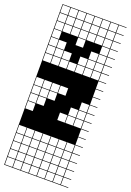

<svg xmlns="http://www.w3.org/2000/svg" viewBox="-197 -874 822 1208"><g transform="rotate(20 214.5 -269.5)"><path d="M325 -803.6V-753.6H375V-803.6ZM271.4 -700H321.4V-750H271.4ZM3.6 -700H53.6V-750H3.6ZM57.1 -700H107.1V-750H57.1ZM110.7 -700H160.7V-750H110.7ZM164.3 -700H214.3V-750H164.3ZM217.9 -700H267.9V-750H217.9ZM325 -700H375V-750H325ZM325 -646.4H375V-696.4H325ZM217.9 -646.4H267.9V-696.4H217.9ZM164.3 -646.4H214.3V-696.4H164.3ZM110.7 -646.4H160.7V-696.4H110.7ZM57.1 -646.4H107.1V-696.4H57.1ZM3.6 -646.4H53.6V-696.4H3.6ZM271.4 -646.4H321.4V-696.4H271.4ZM325 -592.9H375V-642.9H325ZM217.9 -592.9H267.9V-642.9H217.9ZM164.3 -592.9H214.3V-642.9H164.3ZM110.7 -592.9H160.7V-642.9H110.7ZM271.4 -592.9H321.4V-642.9H271.4ZM3.6 -592.9H53.6V-642.9H3.6ZM57.1 -592.9H107.1V-642.9H57.1ZM217.9 -539.3H267.9V-589.3H217.9ZM325 -539.3H375V-589.3H325ZM164.3 -539.3H214.3V-589.3H164.3ZM271.4 -539.3H321.4V-589.3H271.4ZM110.7 -539.3H160.7V-589.3H110.7ZM3.6 -539.3H53.6V-589.3H3.6ZM57.1 -539.3H107.1V-589.3H57.1ZM110.7 -485.7H160.7V-535.7H110.7ZM57.1 -485.7H107.1V-535.7H57.1ZM3.6 -485.7H53.6V-535.7H3.6ZM164.3 -485.7H214.3V-535.7H164.3ZM271.4 -485.7H321.4V-535.7H271.4ZM217.9 -485.7H267.9V-535.7H217.9ZM325 -485.7H375V-535.7H325ZM217.9 -432.1H267.9V-482.1H217.9ZM271.4 -432.1H321.4V-482.1H271.4ZM57.1 -432.1H107.1V-482.1H57.1ZM164.3 -432.1H214.3V-482.1H164.3ZM3.6 -432.1H53.6V-482.1H3.6ZM325 -432.1H375V-482.1H325ZM110.7 -432.1H160.7V-482.1H110.7ZM164.3 -271.4H214.3V-321.4H164.3ZM3.6 -271.4H53.6V-321.4H3.6ZM110.7 -271.4H160.7V-321.4H110.7ZM57.1 -271.4H107.1V-321.4H57.1ZM3.6 -217.9H53.6V-267.9H3.6ZM110.7 -217.9H160.7V-267.9H110.7ZM57.1 -217.9H107.1V-267.9H57.1ZM325 -217.9H375V-267.9H325ZM3.6 -164.3H53.6V-214.3H3.6ZM57.1 -164.3H107.1V-214.3H57.1ZM325 -164.3H375V-214.3H325ZM271.4 -164.3H321.4V-214.3H271.4ZM271.4 -110.7H321.4V-160.7H271.4ZM3.6 -110.7H53.6V-160.7H3.6ZM325 -110.7H375V-160.7H325ZM217.9 -110.7H267.9V-160.7H217.9ZM325 50H375V0H325ZM271.4 50H321.4V0H271.4ZM164.3 50H214.3V0H164.3ZM3.6 50H53.6V0H3.6ZM57.1 50H107.1V0H57.1ZM110.7 50H160.7V0H110.7ZM217.9 50H267.9V0H217.9ZM217.9 103.6H267.9V53.6H217.9ZM110.7 103.6H160.7V53.6H110.7ZM57.1 103.6H107.1V53.6H57.1ZM164.3 103.6H214.3V53.6H164.3ZM271.4 103.6H321.4V53.6H271.4ZM3.6 103.6H53.6V53.6H3.6ZM325 103.6H375V53.6H325ZM110.7 210.7H160.7V160.7H110.7ZM164.3 210.7H214.3V160.7H164.3ZM57.1 210.7H107.1V160.7H57.1ZM3.6 210.7H53.6V160.7H3.6ZM271.4 210.7H321.4V160.7H271.4ZM325 210.7H375V160.7H325ZM217.9 210.7H267.9V160.7H217.9ZM110.7 264.3H160.7V214.3H110.7ZM217.9 264.3H267.9V214.3H217.9ZM57.1 264.3H107.1V214.3H57.1ZM271.4 264.3H321.4V214.3H271.4ZM164.3 264.3H214.3V214.3H164.3ZM3.6 264.3H53.6V214.3H3.6ZM325 264.3H375V214.3H325ZM271.4 -803.6V-753.6H321.4V-803.6ZM217.9 -803.6V-753.6H267.9V-803.6ZM164.3 -803.6V-753.6H214.3V-803.6ZM110.7 -803.6V-753.6H160.7V-803.6ZM57.1 -803.6V-753.6H107.1V-803.6ZM3.6 -803.6V-753.6H53.6V-803.6ZM0 107.1H3.6V157.1H53.6V107.1H57.1V157.1H107.1V107.1H110.7V157.1H160.7V107.1H164.3V157.1H214.3V107.1H217.9V157.1H267.9V107.1H271.4V157.1H321.4V107.1H325V157.1H375V107.1H0V-807.1H428.6V-803.6H378.6V-753.6H428.6V-750H378.6V-700H428.6V-696.4H378.6V-646.4H428.6V-642.9H378.6V-592.9H428.6V-589.3H378.6V-539.3H428.6V-535.7H378.6V-485.7H428.6V-482.1H378.6V-432.1H428.6V-428.6H378.6V-378.6H428.6V-375H378.6V-325H428.6V-321.4H378.6V-271.4H428.6V-267.9H378.6V-217.9H428.6V-214.3H378.6V-164.3H428.6V-160.7H378.6V-110.7H428.6V-107.1H378.6V-57.1H428.6V-53.6H378.6V-3.6H428.6V0H378.6V50H428.6V53.6H378.6V103.6H428.6V107.1H378.6V157.1H428.6V160.7H378.6V210.7H428.6V214.3H378.6V264.3H428.6V267.9H0ZM107.1 -592.9V-646.4H160.7V-592.9ZM53.6 -592.9V-646.4H107.1V-592.9ZM160.7 -539.3V-592.9H214.3V-539.3ZM107.1 -539.3V-592.9H160.7V-539.3ZM214.3 -592.9H267.9V-539.3H214.3ZM267.9 -646.4H321.4V-592.9H267.9ZM214.3 -646.4H267.9V-592.9H214.3ZM160.7 -539.3H214.3V-485.7H160.7Z"/></g></svg>

Font: Jersey 10 Charted
Style: Regular
Weight: 400
Designer: Sarah Cadigan-Fried
Version: Version 1.000; ttfautohint (v1.8.4.7-5d5b)